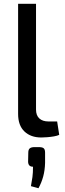

<svg xmlns="http://www.w3.org/2000/svg" viewBox="-20 -720 343 1018"><path d="M171 -700V-139Q171 -108 188.5 -92Q206 -76 237 -76H283L294 -5Q284 0 266.5 3Q249 6 230.5 7.5Q212 9 199 9Q143 9 109.5 -23Q76 -55 76 -116V-700ZM186 60Q205 60 212 66.5Q219 73 219 89V144Q218 183 209 216Q200 249 184 278L144 267Q149 241 152 218.5Q155 196 155 164Q130 164 129 138L130 89Q130 73 138 66.5Q146 60 163 60Z"/></svg>

Font: Exo 2 Medium
Style: Regular
Weight: 500
Designer: Natanael Gama
Foundry: Natanael Gama
Version: Version 2.010